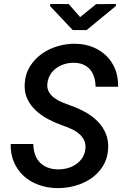

<svg xmlns="http://www.w3.org/2000/svg" viewBox="-20 -942 627 971"><path d="M411.6 -186.5Q415 -213.4 405.3 -232.9Q395.5 -252.4 378.4 -266.6Q361.3 -280.8 339.4 -290.5Q317.4 -300.3 296.4 -307.6Q259.8 -320.3 224.4 -338.9Q189 -357.4 161.4 -383.1Q133.8 -408.7 117.9 -442.4Q102.1 -476.1 105 -520Q107.9 -568.8 131.8 -606.7Q155.8 -644.5 191.9 -670.2Q228 -695.8 272.9 -708.7Q317.9 -721.7 362.8 -720.7Q410.2 -719.7 450 -703.6Q489.7 -687.5 518.6 -658.9Q547.4 -630.4 563 -590.8Q578.6 -551.3 577.1 -503.4H463.4Q462.9 -529.3 456.3 -551.3Q449.7 -573.2 436.3 -589.4Q422.9 -605.5 402.8 -614.7Q382.8 -624 355 -624.5Q331.1 -625 308.1 -618.4Q285.2 -611.8 266.4 -598.6Q247.6 -585.4 235.1 -565.7Q222.7 -545.9 219.7 -520.5Q216.8 -494.6 227.8 -476.3Q238.8 -458 257.1 -445.1Q275.4 -432.1 297.6 -423.1Q319.8 -414.1 339.8 -407.2Q377.4 -394 412.4 -374.5Q447.3 -355 473.6 -328.4Q500 -301.8 514.9 -266.8Q529.8 -231.9 526.9 -188Q523.4 -137.7 499.5 -100.3Q475.6 -63 439 -38.3Q402.3 -13.7 356.9 -1.7Q311.5 10.3 266.1 9.3Q217.3 8.3 174.3 -7.6Q131.3 -23.4 99.9 -52.2Q68.4 -81.1 50.5 -122.1Q32.7 -163.1 34.2 -213.9H148.4Q148.9 -184.6 157 -161.1Q165 -137.7 180.9 -121.1Q196.8 -104.5 219.7 -95.2Q242.7 -85.9 272.5 -85.4Q296.4 -85 319.8 -91.1Q343.3 -97.2 362.5 -109.9Q381.8 -122.6 395 -141.6Q408.2 -160.6 411.6 -186.5ZM385.3 -855.5 465.8 -920.9 566.4 -921.9 565.9 -911.6 418 -790H347.7L233.4 -911.1L233.9 -921.9L327.6 -921.4Z"/></svg>

Font: Roboto Mono Medium
Style: Italic
Weight: 500
Designer: Google
Version: Version 2.000985; 2015; ttfautohint (v1.3)